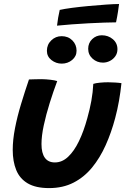

<svg xmlns="http://www.w3.org/2000/svg" viewBox="-20 -911 629 958"><path d="M559 -799.5Q536 -799.5 500 -798.2Q464 -797 422 -794.8Q380 -792.5 338.8 -789.5Q297.5 -786.5 264.5 -783Q267 -803 270.2 -823Q273.5 -843 278 -861.5Q299.5 -866.5 339 -871.8Q378.5 -877 424.2 -881.2Q470 -885.5 510.5 -888.2Q551 -891 574 -891Q573 -881 569 -854.5Q565 -828 559 -799.5ZM445.5 -492.5Q457.5 -496.5 478.5 -498.5Q499.5 -500.5 519 -500.5Q535.5 -500.5 555 -499.2Q574.5 -498 586 -496Q581.5 -452.5 573.8 -408.2Q566 -364 554.5 -321Q535.5 -249.5 507.2 -186.5Q479 -123.5 439.5 -75.2Q400 -27 347 0.2Q294 27.5 225 27.5Q158.5 27.5 118.5 4Q78.5 -19.5 61 -62.5Q43.5 -105.5 43.5 -163Q43.5 -213 54.8 -271Q66 -329 84.8 -391Q103.5 -453 124.5 -514.5Q136.5 -515 155.2 -515.5Q174 -516 189 -516Q211 -515.5 232.2 -513Q253.5 -510.5 265.5 -506.5Q246 -454.5 228 -397Q210 -339.5 198.5 -286.2Q187 -233 187 -192Q187 -147 203.8 -123.8Q220.5 -100.5 254 -100.5Q290 -100.5 320 -128.8Q350 -157 374 -206.8Q398 -256.5 415.5 -321Q428 -365 435.8 -408Q443.5 -451 445.5 -492.5ZM288 -593.5Q259.5 -593.5 236.8 -611.2Q214 -629 214 -657.5Q214 -688.5 235.8 -709.5Q257.5 -730.5 287.5 -730.5Q320 -730.5 341 -709.5Q362 -688.5 362 -658Q362 -630 340 -611.8Q318 -593.5 288 -593.5ZM493.5 -598.5Q464 -598.5 442 -618.2Q420 -638 420 -667.5Q420 -696.5 440 -715.8Q460 -735 488 -735Q520 -735 543 -715.5Q566 -696 566 -665.5Q566 -645.5 555.5 -630.5Q545 -615.5 528.5 -607Q512 -598.5 493.5 -598.5Z"/></svg>

Font: Grandstander Thin SemiBold
Style: Italic
Weight: 600
Italic angle: -15°
Version: Version 1.200